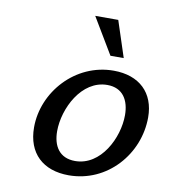

<svg xmlns="http://www.w3.org/2000/svg" viewBox="-85 -826 801 911"><g transform="rotate(10 315.5 -370.5)"><path d="M468 -580 411 -754H300L404 -580ZM106 -183C106 -58 183 13 307 13C493 13 631 -146 631 -323C631 -441 556 -513 432 -513C247 -513 106 -353 106 -183ZM217 -184C217 -293 290 -441 414 -441C489 -441 521 -386 521 -314C521 -205 449 -59 325 -59C249 -59 217 -113 217 -184Z"/></g></svg>

Font: Perun Medium Italic
Style: Regular
Weight: 500
Italic angle: -12°
Foundry: Copyright (c) Stefan Peev, Context Ltd, 2016
Version: Version 1.026